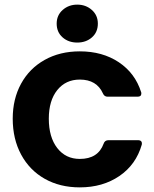

<svg xmlns="http://www.w3.org/2000/svg" viewBox="-20 -798 667 830"><path d="M35 -285Q35 -370 71 -436Q107 -502 173 -539Q239 -576 325 -576Q423 -576 493.5 -529Q564 -482 590 -400Q591 -398 591 -394Q591 -380 575 -380H445Q431 -380 425 -394Q398 -454 325 -454Q264 -454 227.5 -408.5Q191 -363 191 -285Q191 -205 227.5 -158Q264 -111 325 -111Q404 -111 428 -177Q433 -192 449 -192H576Q596 -192 593 -173Q568 -86 496 -37Q424 12 325 12Q239 12 173.5 -25Q108 -62 71.5 -129.5Q35 -197 35 -285ZM225 -696Q225 -732 251 -755Q277 -778 314 -778Q351 -778 377 -755Q403 -732 403 -696Q403 -659 377.5 -636.5Q352 -614 314 -614Q276 -614 250.5 -636.5Q225 -659 225 -696Z"/></svg>

Font: Open Sauce Two ExtraBold
Style: Regular
Weight: 800
Designer: Alfredo Marco Pradil
Foundry: Creative Sauce Fz LLC
Version: Version 1.477